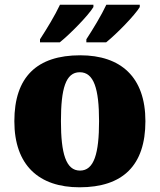

<svg xmlns="http://www.w3.org/2000/svg" viewBox="-20 -786 680 816"><path d="M150 -606H234C279 -642 356 -721 377 -756V-766H235C214 -721 178 -662 150 -619ZM347 -606H431C476 -642 553 -721 574 -756V-766H432C411 -721 375 -662 347 -619ZM318 10C502 10 598 -83 598 -271C598 -459 493 -551 321 -551C137 -551 41 -459 41 -271C41 -83 146 10 318 10ZM320 -61C260 -61 239 -134 239 -271C239 -409 259 -479 319 -479C379 -479 401 -409 401 -271C401 -134 380 -61 320 -61Z"/></svg>

Font: UArctic Serif Black
Style: Regular
Weight: 900
Designer: Customization by Puisto advertising & original work Monotype Design Team
Foundry: Monotype Imaging Inc.
Version: Version 2.004